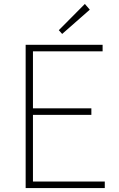

<svg xmlns="http://www.w3.org/2000/svg" viewBox="-20 -953 602 973"><path d="M110 0H511V-33H147V-371H443V-404H147V-693H500V-726H110ZM295 -781 435 -904 410 -933 278 -800Z"/></svg>

Font: Noto Sans JP Thin
Style: Regular
Weight: 100
Designer: Ryoko NISHIZUKA 西塚涼子 (kana, bopomofo & ideographs); Paul D. Hunt (Latin, Greek & Cyrillic); Sandoll Communications 산돌커뮤니
Foundry: Adobe
Version: Version 2.004;hotconv 1.0.118;makeotfexe 2.5.65603